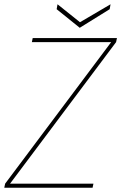

<svg xmlns="http://www.w3.org/2000/svg" viewBox="-25 -878 567 898"><path d="M-5 0 -1 -19 495 -681H124L128 -700H522L518 -681L22 -19H412L408 0ZM492 -858 488 -835 348 -748 240 -835 244 -858 349 -774Z"/></svg>

Font: DM Sans 18pt Thin
Style: Italic
Weight: 250
Italic angle: -10°
Designer: Colophon Foundry, Jonny Pinhorn
Foundry: Colophon Foundry
Version: Version 4.004;gftools[0.9.30]